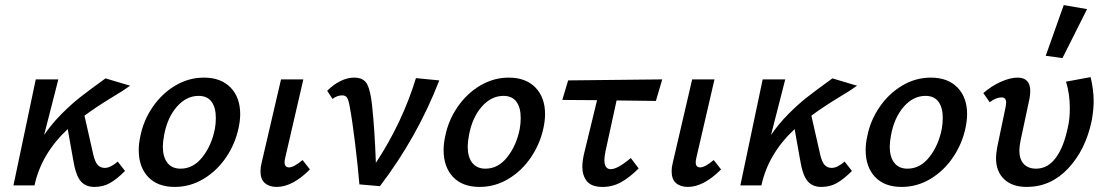

<svg xmlns="http://www.w3.org/2000/svg" viewBox="-20 -731 4366 757"><path d="M444 -94 473 -57Q440 -24 413 -9Q386 6 352 6Q317 6 297.5 -17.5Q278 -41 268 -104L247 -222Q143 -125 116 0H33L121 -418H210L154 -199Q185 -244 223.5 -282.5Q262 -321 296.5 -348Q331 -375 396 -422L493 -393Q467 -374 423 -348Q362 -311 313 -275L347 -125Q354 -93 365 -81Q376 -69 393 -69Q405 -69 418.5 -76Q432 -83 444 -94Z M527 -139Q527 -165 533 -192Q545 -255 581.5 -308.5Q618 -362 671 -393.5Q724 -425 784 -425Q851 -425 889 -386Q927 -347 927 -281Q927 -257 921 -228Q908 -165 872 -111.5Q836 -58 783 -26Q730 6 669 6Q601 6 564 -33.5Q527 -73 527 -139ZM827 -222Q831 -243 831 -266Q831 -307 814 -330Q797 -353 763 -353Q715 -353 677.5 -310.5Q640 -268 627 -198Q622 -171 622 -153Q622 -112 640 -89Q658 -66 692 -66Q742 -66 778 -111.5Q814 -157 827 -222Z M1007 -56Q1007 -71 1011 -87L1088 -418H1176L1105 -111Q1102 -99 1102 -91Q1102 -71 1120 -71Q1138 -71 1173 -100L1202 -63Q1133 6 1071 6Q1042 6 1024.5 -9Q1007 -24 1007 -56Z M1712 -414Q1625 -190 1478 3L1397 -4Q1391 -76 1380 -166Q1369 -256 1360 -304Q1355 -335 1349 -345Q1343 -355 1329 -355Q1309 -355 1291 -341L1270 -373Q1295 -398 1322.5 -411.5Q1350 -425 1376 -425Q1414 -425 1427.5 -399Q1441 -373 1447 -315Q1457 -224 1462 -89Q1566 -247 1620 -423Z M1729 -139Q1729 -165 1735 -192Q1747 -255 1783.5 -308.5Q1820 -362 1873 -393.5Q1926 -425 1986 -425Q2053 -425 2091 -386Q2129 -347 2129 -281Q2129 -257 2123 -228Q2110 -165 2074 -111.5Q2038 -58 1985 -26Q1932 6 1871 6Q1803 6 1766 -33.5Q1729 -73 1729 -139ZM2029 -222Q2033 -243 2033 -266Q2033 -307 2016 -330Q1999 -353 1965 -353Q1917 -353 1879.5 -310.5Q1842 -268 1829 -198Q1824 -171 1824 -153Q1824 -112 1842 -89Q1860 -66 1894 -66Q1944 -66 1980 -111.5Q2016 -157 2029 -222Z M2367 -133Q2363 -113 2363 -100Q2363 -64 2388 -64Q2415 -64 2467 -108L2498 -67Q2462 -31 2428.5 -12.5Q2395 6 2356 6Q2312 6 2294 -16.5Q2276 -39 2276 -73Q2276 -96 2283 -126L2334 -336L2197 -337L2220 -414L2591 -418L2566 -333L2411 -335Z M2628 -56Q2628 -71 2632 -87L2709 -418H2797L2726 -111Q2723 -99 2723 -91Q2723 -71 2741 -71Q2759 -71 2794 -100L2823 -63Q2754 6 2692 6Q2663 6 2645.5 -9Q2628 -24 2628 -56Z M3310 -94 3339 -57Q3306 -24 3279 -9Q3252 6 3218 6Q3183 6 3163.5 -17.5Q3144 -41 3134 -104L3113 -222Q3009 -125 2982 0H2899L2987 -418H3076L3020 -199Q3051 -244 3089.5 -282.5Q3128 -321 3162.5 -348Q3197 -375 3262 -422L3359 -393Q3333 -374 3289 -348Q3228 -311 3179 -275L3213 -125Q3220 -93 3231 -81Q3242 -69 3259 -69Q3271 -69 3284.5 -76Q3298 -83 3310 -94Z M3393 -139Q3393 -165 3399 -192Q3411 -255 3447.5 -308.5Q3484 -362 3537 -393.5Q3590 -425 3650 -425Q3717 -425 3755 -386Q3793 -347 3793 -281Q3793 -257 3787 -228Q3774 -165 3738 -111.5Q3702 -58 3649 -26Q3596 6 3535 6Q3467 6 3430 -33.5Q3393 -73 3393 -139ZM3693 -222Q3697 -243 3697 -266Q3697 -307 3680 -330Q3663 -353 3629 -353Q3581 -353 3543.5 -310.5Q3506 -268 3493 -198Q3488 -171 3488 -153Q3488 -112 3506 -89Q3524 -66 3558 -66Q3608 -66 3644 -111.5Q3680 -157 3693 -222Z M4103 -511 4174 -711 4266 -695 4169 -502ZM3907 -108Q3907 -125 3912 -152L3945 -310Q3947 -322 3947 -326Q3947 -347 3929 -347Q3907 -347 3882 -328L3857 -364Q3889 -392 3926 -408.5Q3963 -425 3992 -425Q4042 -425 4042 -372Q4042 -359 4039 -342L4004 -178Q3999 -153 3999 -138Q3999 -103 4016.5 -84.5Q4034 -66 4065 -66Q4111 -66 4142.5 -108.5Q4174 -151 4190 -228Q4198 -261 4198 -304Q4198 -361 4183 -409L4280 -427Q4292 -377 4292 -332Q4292 -297 4284 -254Q4260 -140 4191.5 -67Q4123 6 4028 6Q3971 6 3939 -24.5Q3907 -55 3907 -108Z"/></svg>

Font: Ysabeau Infant Semibold
Style: Italic
Weight: 600
Italic angle: -12°
Designer: Christian Thalmann (Catharsis Fonts)
Version: Version 0.003